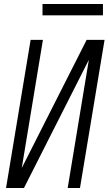

<svg xmlns="http://www.w3.org/2000/svg" viewBox="-20 -933 540 953"><path d="M10 0 132 -735H193L88 -99L410 -735H499L377 0H316L421 -636L99 0ZM191 -857V-913H491V-857Z"/></svg>

Font: Iosevka SS04 Light Oblique
Style: Regular
Weight: 300
Italic angle: -9°
Monospace: yes
Designer: Belleve Invis
Foundry: Belleve Invis
Version: Version 19.0.0; ttfautohint (v1.8.4)